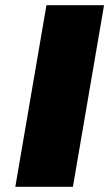

<svg xmlns="http://www.w3.org/2000/svg" viewBox="-20 -720 421 740"><path d="M159 -700 39 0H261L381 -700Z"/></svg>

Font: Jost* Black
Style: Italic
Weight: 900
Italic angle: -10°
Version: Version 3.7